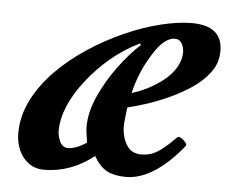

<svg xmlns="http://www.w3.org/2000/svg" viewBox="-39 -461 623 518"><g transform="rotate(5 272.0 -201.5)"><path d="M98 13Q74 13 56.5 0.5Q39 -12 29.5 -33Q20 -54 20 -79Q20 -126 42 -169.5Q64 -213 101 -250.5Q138 -288 184.5 -318.5Q231 -349 280.5 -371Q330 -393 377 -404.5Q424 -416 461 -416Q544 -416 544 -347Q544 -315 525 -289.5Q506 -264 476.5 -244.5Q447 -225 414.5 -210.5Q382 -196 353 -187Q324 -178 307 -174Q305 -156 303.5 -143.5Q302 -131 302 -123Q302 -95 315 -73Q328 -51 355 -51Q370 -51 383 -55.5Q396 -60 411.5 -72Q427 -84 448 -105Q452 -109 459 -104.5Q466 -100 471 -94Q476 -88 473 -84Q434 -36 395.5 -11.5Q357 13 319 13Q288 13 268 2.5Q248 -8 232 -36Q200 -11 166.5 1Q133 13 98 13ZM157 -51Q167 -51 179.5 -55.5Q192 -60 207 -70Q205 -84 203.5 -94.5Q202 -105 202 -113Q202 -152 221.5 -195.5Q241 -239 270.5 -279Q300 -319 329 -345L326 -349Q285 -329 250 -300Q215 -271 186 -234Q157 -197 142.5 -162Q128 -127 128 -95Q128 -81 135 -66Q142 -51 157 -51ZM315 -214Q336 -220 358.5 -231.5Q381 -243 400.5 -258.5Q420 -274 432 -294Q444 -314 444 -336Q444 -347 438 -358.5Q432 -370 418 -370Q405 -370 390 -358Q375 -346 360 -321Q344 -296 333 -269.5Q322 -243 315 -214Z"/></g></svg>

Font: Junicode VF
Style: Italic
Weight: 400
Italic angle: -11°
Designer: Peter S. Baker
Version: Version 2.209